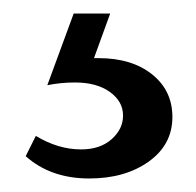

<svg xmlns="http://www.w3.org/2000/svg" viewBox="-20 -20 290 284"><path d="M126 66Q175 66 205 90Q235 114 235 153Q235 194 200 219Q165 244 112 244Q55 244 18 211L33 181Q66 201 100 201Q128 201 145 186Q162 171 162 151Q162 130 142.5 116Q123 102 91 102Q70 102 50 106L89 0H143L119 66Z"/></svg>

Font: EauTest Medium
Style: Regular
Weight: 500
Designer: Christian Thalmann (Catharsis Fonts)
Version: Version 0.001;PS 000.001;hotconv 1.0.88;makeotf.lib2.5.64775